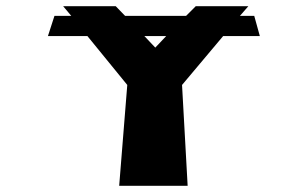

<svg xmlns="http://www.w3.org/2000/svg" viewBox="-20 -597 982 617"><path d="M183 -577 209 -546H155L134 -481H261L389 -324L363 0H583L565 -324L697 -481H815L797 -546H751L778 -577H609L578 -546H382L352 -577ZM444 -481H514L479 -444Z"/></svg>

Font: Hussar Milosc
Style: Bold
Weight: 700
Foundry: Cannot Into Space Fonts
Version: Version 1.02